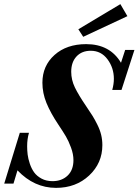

<svg xmlns="http://www.w3.org/2000/svg" viewBox="-54 -888 665 921"><path d="M345.2 -711.4 321.8 -747.6 523.4 -868.2 557.1 -810.5ZM214.8 13.2Q109.9 13.2 29.8 -70.8L10.7 -7.3H-33.7L41 -251H85Q76.2 -221.2 76.2 -186.5Q76.2 -166.5 78.6 -146.5Q81.1 -126.5 89.1 -102.5Q97.2 -78.6 109.9 -61Q122.6 -43.5 145.3 -31.2Q168 -19 197.8 -19Q242.2 -19 270.3 -45.7Q298.3 -72.3 298.3 -120.1Q298.3 -148.4 286.6 -180.2Q274.9 -211.9 262.2 -233.4Q249.5 -254.9 225.1 -291.5Q188.5 -346.2 168.9 -394Q149.4 -441.9 149.4 -491.2Q149.4 -572.3 207.5 -624.3Q265.6 -676.3 359.4 -676.3Q473.1 -676.3 526.4 -586.9L546.4 -648.4H590.8L528.8 -456.5H484.4Q492.2 -484.9 492.2 -509.8Q492.2 -562.5 461.7 -603.5Q431.2 -644.5 381.3 -644.5Q338.4 -644.5 313 -617.2Q287.6 -589.8 287.6 -543.9Q287.6 -504.9 305.2 -468.5Q322.8 -432.1 359.4 -378.4Q378.4 -350.6 389.4 -333Q400.4 -315.4 412.8 -290.5Q425.3 -265.6 431.2 -241.5Q437 -217.3 437 -191.9Q437 -105.5 373.5 -46.1Q310.1 13.2 214.8 13.2Z"/></svg>

Font: Elstob 14pt
Style: Bold Italic
Weight: 700
Italic angle: -20°
Designer: Peter S. Baker
Version: Version 1.015